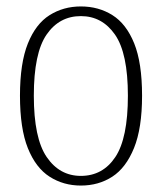

<svg xmlns="http://www.w3.org/2000/svg" viewBox="-20 -566 503 596"><path d="M231 10Q177 10 134 -17.5Q91 -45 66.5 -106Q42 -167 42 -269Q42 -370 66.5 -431Q91 -492 134 -519Q177 -546 231 -546Q286 -546 329 -519Q372 -492 396.5 -431.5Q421 -371 421 -269Q421 -168 396 -106.5Q371 -45 328.5 -17.5Q286 10 231 10ZM231 -20Q299 -20 338 -78.5Q377 -137 377 -269Q377 -401 337 -458.5Q297 -516 231 -516Q164 -516 124.5 -458.5Q85 -401 85 -269Q85 -137 125 -78.5Q165 -20 231 -20Z"/></svg>

Font: Noto Serif Condensed ExtraLight
Style: Regular
Weight: 200
Width: 3
Designer: Monotype Design Team
Foundry: Monotype Imaging Inc.
Version: Version 2.013; ttfautohint (v1.8.4.7-5d5b)